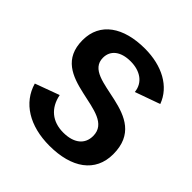

<svg xmlns="http://www.w3.org/2000/svg" viewBox="-190 -853 1014 1014"><g transform="rotate(45 317.0 -346.0)"><path d="M329 14C494 14 599 -59 599 -193C599 -486 200 -346 200 -515C200 -570 243 -605 317 -605C389 -605 441 -569 447 -506L587 -556C552 -652 451 -706 323 -706C163 -706 58 -635 58 -505C58 -228 456 -367 456 -186C456 -124 410 -87 331 -87C250 -87 194 -132 178 -214L42 -164C74 -52 180 14 329 14Z"/></g></svg>

Font: Ronzino
Style: Bold
Weight: 700
Designer: Nunzio Mazzaferro
Foundry: Collletttivo
Version: Version 1.000;Glyphs 3.3 (3337)